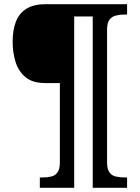

<svg xmlns="http://www.w3.org/2000/svg" viewBox="-20 -780 663 911"><path d="M169 111V62H182Q205 62 223.5 57.5Q242 53 253 37.5Q264 22 264 -9V-386H193Q135 -386 101.5 -413.5Q68 -441 54 -485.5Q40 -530 40 -582Q40 -636 55 -676Q70 -716 104.5 -738Q139 -760 195 -760H583V-711H570Q548 -711 529 -706Q510 -701 499 -686Q488 -671 488 -639V-9Q488 22 499 37.5Q510 53 529 57.5Q548 62 570 62H583V111H420V-702H332V111Z"/></svg>

Font: Noto Serif Khmer SemiBold
Style: Regular
Weight: 600
Version: Version 2.003